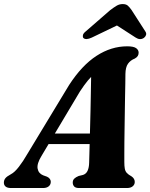

<svg xmlns="http://www.w3.org/2000/svg" viewBox="-50 -946 756 966"><path d="M158.5 -161Q135 -122.5 139.2 -98Q143.5 -73.5 167 -64L186.5 -57Q197 -52 201.2 -45.2Q205.5 -38.5 205.5 -31.5Q205.5 -17 195 -8.5Q184.5 0 167 0H5Q-12.5 0 -21.5 -7.2Q-30.5 -14.5 -30.5 -27Q-30.5 -39 -23.5 -48.5Q-16.5 -58 5 -69.5Q23.5 -79 45 -106.8Q66.5 -134.5 88 -172L297.5 -518Q362 -617.5 435.8 -665.2Q509.5 -713 590 -713Q621.5 -713 634.5 -704Q647.5 -695 647.5 -681Q647.5 -671.5 643.2 -664.5Q639 -657.5 628.5 -651.5Q606.5 -643 594 -625.5Q581.5 -608 581 -573.5Q581 -556 580.5 -526.8Q580 -497.5 579.2 -460.8Q578.5 -424 578 -383.8Q577.5 -343.5 576.8 -304Q576 -264.5 575.8 -229.8Q575.5 -195 575.5 -169.2Q575.5 -143.5 575.5 -130.5Q575.5 -111 577.8 -98Q580 -85 587.8 -76.2Q595.5 -67.5 612 -58.5Q628 -47.5 628 -30.5Q628 -17.5 617.8 -8.8Q607.5 0 589 0H347.5Q330 0 323 -8Q316 -16 316 -27.5Q316 -39.5 323.5 -47Q331 -54.5 345.5 -60.5L368 -66Q384 -71.5 391 -87.5Q398 -103.5 398.5 -127.5Q399 -145.5 399.8 -174Q400.5 -202.5 401.5 -238.5Q402.5 -274.5 403.5 -314.2Q404.5 -354 405.5 -394.8Q406.5 -435.5 407 -473.5Q407.5 -511.5 408.2 -543.8Q409 -576 409 -598.5L447 -588Q436 -582.5 422.5 -571.8Q409 -561 392 -540.8Q375 -520.5 352 -485.5ZM156 -221 167 -274H451L446.5 -221ZM582.5 -839H505.5L632.5 -757Q654.5 -742.5 673.5 -755Q681 -760 684.5 -769.2Q688 -778.5 680.5 -789L612 -895.5Q602.5 -909 593.5 -917.2Q584.5 -925.5 567.5 -925.5Q550.5 -925.5 536.8 -917.2Q523 -909 505 -895.5L382.5 -789Q369 -778.5 367.2 -769.2Q365.5 -760 369.5 -755Q375.5 -749 386.2 -749.5Q397 -750 412 -757Z"/></svg>

Font: Fraunces
Style: Bold Italic
Weight: 700
Italic angle: -16°
Version: Version 1.000;[b76b70a41]